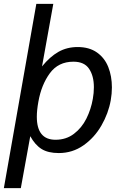

<svg xmlns="http://www.w3.org/2000/svg" viewBox="-38 -786 658 996"><path d="M150.5 -766H238.5L180 -441.5Q221 -492 265.2 -517Q309.5 -542 365 -542Q425 -542 465 -513.8Q505 -485.5 523.8 -438Q542.5 -390.5 542.5 -332.5Q542.5 -300 536.5 -266Q524.5 -198 488.2 -135Q452 -72 395 -32Q338 8 267 8Q211.5 8 177.8 -13Q144 -34 119 -79.5L70 190H-18ZM443.5 -273Q449 -303.5 449 -333.5Q449 -392 424.2 -429Q399.5 -466 343 -466Q264.5 -466 220.5 -406Q176.5 -346 161 -258Q153 -213.5 153 -180.5Q153 -61 250 -61Q305 -61 345.5 -91.8Q386 -122.5 410 -170.5Q434 -218.5 443.5 -273Z"/></svg>

Font: JuliaMono
Style: Italic
Weight: 400
Italic angle: -9°
Monospace: yes
Designer: cormullion
Foundry: corm
Version: Version 0.057; ttfautohint (v1.8.4)